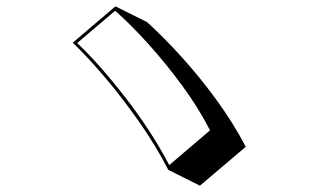

<svg xmlns="http://www.w3.org/2000/svg" viewBox="-20 -643 1040 607"><path d="M512 -106Q473 -182 420.5 -257Q368 -332 313 -397Q258 -462 210 -508L345 -623L445 -573Q498 -525 555 -462Q612 -399 664.5 -327Q717 -255 757 -179L612 -56ZM644 -231Q607 -303 555.5 -373Q504 -443 449 -504Q394 -565 344 -609L224 -507Q257 -476 296 -432Q335 -388 375 -336.5Q415 -285 451 -230Q487 -175 515 -121Z"/></svg>

Font: Rampart One
Style: Regular
Weight: 400
Designer: Fontworks Inc.
Foundry: Fontworks Inc.
Version: Version 1.100